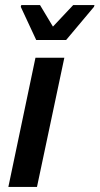

<svg xmlns="http://www.w3.org/2000/svg" viewBox="-20 -738 393 758"><path d="M13 0 120 -510H234L126 0ZM123 -580 62 -711 64 -718H138L189 -633L269 -718H353L351 -711L241 -580Z"/></svg>

Font: Saira Semi Condensed Medium
Style: Italic
Weight: 500
Width: 4
Italic angle: -12°
Designer: Hector Gatti with collaboration of the Omnibus-Type team
Foundry: Omnibus-Type
Version: Version 1.001; ttfautohint (v1.8)